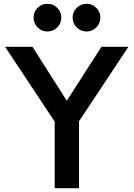

<svg xmlns="http://www.w3.org/2000/svg" viewBox="-20 -998 708 1018"><path d="M231 -831Q201 -831 179.5 -852.5Q158 -874 158 -905Q158 -935 179.5 -956.5Q201 -978 231 -978Q262 -978 283.5 -956.5Q305 -935 305 -905Q305 -874 283.5 -852.5Q262 -831 231 -831ZM365 -905Q365 -935 387 -956.5Q409 -978 439 -978Q469 -978 490.5 -956.5Q512 -935 512 -905Q512 -874 490.5 -852.5Q469 -831 439 -831Q409 -831 387 -852.5Q365 -874 365 -905ZM399 -355V0H270V-353L7 -750H152L334 -464L518 -750H661Z"/></svg>

Font: Oakes Grotesk
Style: Bold
Weight: 600
Designer: Samuel Oakes
Foundry: Samuel Oakes
Version: Version 1.000;PS 001.000;hotconv 1.0.88;makeotf.lib2.5.64775